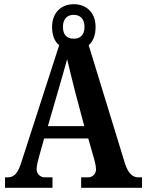

<svg xmlns="http://www.w3.org/2000/svg" viewBox="-20 -898 699 918"><path d="M4 0H231V-50H193C175 -50 155 -65 155 -90C155 -107 163 -134 167 -150L191 -236H402L430 -138C434 -124 439 -104 439 -88C439 -63 418 -50 403 -50H368V0H659V-50H643C616 -50 594 -65 577 -118L404 -682C425 -700 437 -729 437 -769C437 -840 391 -878 333 -878C275 -878 229 -840 229 -769C229 -728 242 -698 263 -682L83 -125C64 -63 45 -50 14 -50H4ZM333 -713C301 -713 281 -730 281 -769C281 -811 304 -827 333 -827C360 -827 384 -811 384 -769C384 -728 361 -713 333 -713ZM209 -295 260 -471C272 -514 291 -577 301 -615C311 -572 326 -512 338 -464L383 -295Z"/></svg>

Font: Noto Serif Bengali Condensed
Style: Bold
Weight: 700
Width: 3
Designer: Juan Bruce, Universal Thirst, Indian Type Foundry and the Monotype Design Team.
Foundry: Monotype Imaging Inc.
Version: Version 2.003